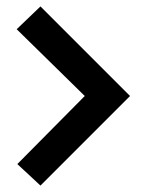

<svg xmlns="http://www.w3.org/2000/svg" viewBox="-20 -658 455 598"><path d="M32 -567 244 -359 34 -147 106 -80 385 -359 106 -638Z"/></svg>

Font: Advent Pro
Style: Regular
Weight: 400
Designer: VivaRado, Andreas Kalpakidis
Foundry: VivaRado, Andreas Kalpakidis
Version: Version 3.000